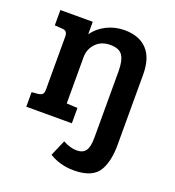

<svg xmlns="http://www.w3.org/2000/svg" viewBox="-133 -623 858 942"><g transform="rotate(20 296.0 -152.0)"><path d="M27 -423V-503H196V-438Q222 -475 265 -496.5Q308 -518 358 -518Q434 -518 475.5 -474.5Q517 -431 517 -344V24Q517 104 490 154Q458 214 357 214Q285 214 229 179L265 96Q304 117 336.5 117Q369 117 383.5 97Q398 77 398 29V-318Q398 -373 381 -399.5Q364 -426 316.5 -426Q269 -426 241 -396Q213 -366 213 -325V-83L270 -80V0H32V-76L65 -79Q80 -81 87 -87.5Q94 -94 94 -112V-389Q94 -419 69 -420Z"/></g></svg>

Font: Bree Serif
Style: Regular
Weight: 400
Designer: Veronika Burian, Jos Scaglione
Foundry: TypeTogether
Version: Version 1.001